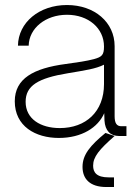

<svg xmlns="http://www.w3.org/2000/svg" viewBox="-20 -544 549 768"><path d="M215.3 7.8C307.6 7.8 372.1 -34.2 397 -91.3L397.9 -62C400.4 -21.5 420.9 0 456.5 0H485.8V-39.1H465.3C446.8 -39.1 438.5 -51.3 438.5 -79.1V-359.4C438.5 -455.1 357.9 -523.9 248 -523.9C136.7 -523.9 53.2 -454.1 51.8 -361.3H94.7C96.2 -431.2 162.1 -484.9 248 -484.9C333.5 -484.9 396 -431.2 396 -357.9C396 -324.2 387.7 -316.4 356 -307.6C326.7 -299.8 289.6 -294.4 243.2 -288.1C114.3 -271 39.1 -230 39.1 -138.7C39.1 -39.1 121.6 7.8 215.3 7.8ZM219.2 -31.7C142.1 -31.7 82.5 -68.4 82.5 -136.7C82.5 -201.2 131.8 -231.4 251.5 -251C320.8 -262.7 362.8 -268.6 396 -285.2V-207.5C396 -97.2 323.2 -31.7 219.2 -31.7ZM405.3 204.1H436V165.5H414.6C365.7 165.5 352.5 145 352.5 118.7C352.5 83.5 376.5 54.2 438.5 0L401.9 -12.2C340.8 38.1 310.1 74.7 310.1 123.5C310.1 171.4 339.4 204.1 405.3 204.1Z"/></svg>

Font: Raveo Display Display ExLight
Style: Regular
Weight: 200
Designer: Jakub Foglar, Rasmus Andersson (Inter)
Foundry: Jakubfoglar.com
Version: Version 1.100;Glyphs 3.2.3 (3260)